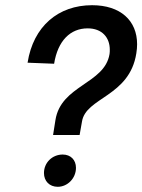

<svg xmlns="http://www.w3.org/2000/svg" viewBox="-20 -729 547 738"><path d="M184 -210H286L295 -261C309 -355 478 -357 504 -524C506 -536 507 -548 507 -559C507 -650 443 -709 334 -709C204 -709 108 -628 86 -488L188 -484C202 -572 250 -620 317 -620C372 -620 402 -585 402 -538C402 -532 402 -527 401 -521C382 -406 214 -402 193 -267ZM202 -11C239 -11 272 -43 272 -84C272 -114 252 -135 221 -135C181 -135 149 -104 149 -64C149 -33 170 -11 202 -11Z"/></svg>

Font: Arthouse Owned Medium
Style: Italic
Weight: 500
Italic angle: -10°
Designer: Jeremy Tribby
Foundry: Tribby Type
Version: Version 1.000;PS 001.000;hotconv 1.0.88;makeotf.lib2.5.64775